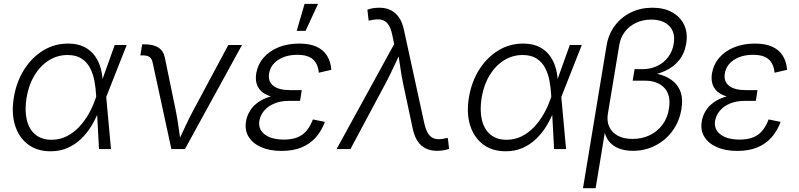

<svg xmlns="http://www.w3.org/2000/svg" viewBox="-20 -777 4164 1001"><path d="M244.1 11.7Q173.3 11.7 125.7 -24.4Q78.1 -60.5 58.3 -124Q38.6 -187.5 52.2 -269.5Q66.4 -352.5 106.7 -415.5Q147 -478.5 205.8 -514.2Q264.6 -549.8 334.5 -549.8Q385.3 -549.8 419.9 -532Q454.6 -514.2 475.8 -483.9Q497.1 -453.6 506.3 -416.3Q515.6 -378.9 516.1 -339.8H539.1L533.7 -272.9L558.6 0H496.1L481 -282.2Q479 -319.8 471.9 -356.9Q464.8 -394 448.7 -424.1Q432.6 -454.1 404.3 -472.2Q376 -490.2 332 -490.2Q279.8 -490.2 235.4 -462.6Q190.9 -435.1 160.4 -385.3Q129.9 -335.4 118.7 -268.6Q107.9 -202.1 119.6 -152.6Q131.3 -103 164.1 -75.7Q196.8 -48.3 248.5 -48.3Q290.5 -48.3 325.9 -65.7Q361.3 -83 390.1 -112.8Q418.9 -142.6 440.7 -180.2Q462.4 -217.8 476.6 -258.8L578.1 -542.5H640.6L533.2 -270L517.1 -204.1H497.1Q481.4 -161.6 458 -122.8Q434.6 -84 403.3 -53.7Q372.1 -23.4 332.5 -5.9Q293 11.7 244.1 11.7Z M873.5 0 775.4 -452.6Q771 -472.2 759 -480.2Q747.1 -488.3 724.1 -488.3H711.9L721.2 -545.9H734.4Q779.8 -545.9 806.2 -528.8Q832.5 -511.7 839.4 -476.6L896 -202.6Q905.3 -157.7 911.1 -112.5Q917 -67.4 923.8 -24.9H901.9Q923.3 -67.9 943.6 -112.8Q963.9 -157.7 988.3 -202.6L1170.4 -542.5H1241.7L944.3 0Z M1448.2 9.8Q1385.7 9.8 1341.6 -9.8Q1297.4 -29.3 1276.1 -64Q1254.9 -98.6 1262.7 -144.5Q1267.1 -171.9 1282.2 -197.5Q1297.4 -223.1 1324.5 -242.9Q1351.6 -262.7 1392.1 -274.4Q1432.6 -286.1 1487.8 -286.1H1549.8L1544.4 -251H1483.9Q1443.8 -251 1411.4 -237.8Q1378.9 -224.6 1358.4 -201.4Q1337.9 -178.2 1332.5 -148.4Q1324.7 -104 1359.6 -76.7Q1394.5 -49.3 1460.4 -49.3Q1503.9 -49.3 1532.7 -61.8Q1561.5 -74.2 1580.1 -97.7Q1598.6 -121.1 1611.3 -154.3L1673.8 -141.6Q1656.7 -95.2 1626.7 -61Q1596.7 -26.9 1552.5 -8.5Q1508.3 9.8 1448.2 9.8ZM1484.9 -263.2Q1430.7 -263.2 1395.5 -273.4Q1360.4 -283.7 1341.6 -302Q1322.8 -320.3 1317.1 -344Q1311.5 -367.7 1315.9 -395Q1324.7 -442.9 1355.2 -477.5Q1385.7 -512.2 1433.3 -531Q1481 -549.8 1539.6 -549.8Q1595.2 -549.8 1630.9 -533.2Q1666.5 -516.6 1685.3 -486.1Q1704.1 -455.6 1707.5 -413.1L1642.1 -397.9Q1638.2 -443.4 1611.8 -467.3Q1585.4 -491.2 1530.3 -491.2Q1470.2 -491.2 1429.9 -464.4Q1389.6 -437.5 1382.8 -393.1Q1376.5 -353 1404.5 -330.1Q1432.6 -307.1 1493.7 -307.1H1553.2L1546.4 -263.2ZM1526.9 -616.2 1567.9 -756.8H1638.2L1573.2 -616.2Z M1734.9 0 2035.2 -547.4 2024.9 -595.2Q2017.6 -631.8 2003.2 -651.1Q1988.8 -670.4 1967 -674.6Q1945.3 -678.7 1914.1 -671.4L1901.9 -669.4L1895.5 -726.6Q1906.7 -731 1922.9 -733.9Q1939 -736.8 1957.5 -736.8Q1991.7 -736.8 2017.3 -724.1Q2043 -711.4 2060.5 -685.5Q2078.1 -659.7 2086.4 -619.1L2192.4 -132.8Q2200.7 -95.7 2215.1 -76.4Q2229.5 -57.1 2251.2 -52.7Q2272.9 -48.3 2302.7 -56.2L2314.9 -57.6L2321.3 -1Q2310.5 3.4 2294.2 6.3Q2277.8 9.3 2258.8 9.3Q2224.6 9.3 2199 -3.4Q2173.3 -16.1 2156.5 -42.2Q2139.6 -68.4 2131.3 -108.4L2082 -339.8Q2072.3 -386.2 2066.2 -431.2Q2060.1 -476.1 2052.7 -519.5H2075.7Q2054.7 -476.1 2033.9 -430.9Q2013.2 -385.7 1988.8 -339.8L1807.1 0Z M2616.7 11.7Q2545.9 11.7 2498.3 -24.4Q2450.7 -60.5 2430.9 -124Q2411.1 -187.5 2424.8 -269.5Q2439 -352.5 2479.2 -415.5Q2519.5 -478.5 2578.4 -514.2Q2637.2 -549.8 2707 -549.8Q2757.8 -549.8 2792.5 -532Q2827.1 -514.2 2848.4 -483.9Q2869.6 -453.6 2878.9 -416.3Q2888.2 -378.9 2888.7 -339.8H2911.6L2906.2 -272.9L2931.2 0H2868.7L2853.5 -282.2Q2851.6 -319.8 2844.5 -356.9Q2837.4 -394 2821.3 -424.1Q2805.2 -454.1 2776.9 -472.2Q2748.5 -490.2 2704.6 -490.2Q2652.3 -490.2 2607.9 -462.6Q2563.5 -435.1 2533 -385.3Q2502.4 -335.4 2491.2 -268.6Q2480.5 -202.1 2492.2 -152.6Q2503.9 -103 2536.6 -75.7Q2569.3 -48.3 2621.1 -48.3Q2663.1 -48.3 2698.5 -65.7Q2733.9 -83 2762.7 -112.8Q2791.5 -142.6 2813.2 -180.2Q2835 -217.8 2849.1 -258.8L2950.7 -542.5H3013.2L2905.8 -270L2889.6 -204.1H2869.6Q2854 -161.6 2830.6 -122.8Q2807.1 -84 2775.9 -53.7Q2744.6 -23.4 2705.1 -5.9Q2665.5 11.7 2616.7 11.7Z M3019.5 204.1 3142.6 -540.5Q3152.3 -598.6 3185.3 -642.8Q3218.3 -687 3268.8 -711.9Q3319.3 -736.8 3381.3 -736.8Q3441.4 -736.8 3484.1 -713.1Q3526.9 -689.5 3546.9 -647.2Q3566.9 -605 3557.6 -550.3Q3549.3 -498.5 3520.3 -462.9Q3491.2 -427.2 3447.3 -407.2Q3403.3 -387.2 3350.6 -381.8L3353.5 -400.4Q3395 -397 3430.9 -385.3Q3466.8 -373.5 3492.7 -350.8Q3518.6 -328.1 3529.8 -293.2Q3541 -258.3 3532.7 -208.5Q3522.5 -145 3487.1 -95.9Q3451.7 -46.9 3397.9 -18.8Q3344.2 9.3 3279.3 9.3Q3238.3 9.3 3205.8 -3.4Q3173.3 -16.1 3153.1 -42.5Q3132.8 -68.8 3128.4 -110.4L3138.2 -115.7L3085.4 204.1ZM3277.8 -52.7Q3327.1 -52.7 3367.2 -72Q3407.2 -91.3 3433.6 -126.5Q3460 -161.6 3467.3 -209Q3479.5 -279.8 3444.3 -318.1Q3409.2 -356.4 3341.3 -356.4H3278.3L3288.6 -416.5H3330.1Q3372.1 -416.5 3406.2 -432.9Q3440.4 -449.2 3463.1 -478.8Q3485.8 -508.3 3492.2 -548.3Q3502.4 -606 3470.2 -640.4Q3438 -674.8 3375 -674.8Q3332 -674.8 3296.6 -658.2Q3261.2 -641.6 3238.3 -612.1Q3215.3 -582.5 3208.5 -542L3148.9 -182.1Q3143.1 -145.5 3156.2 -116.2Q3169.4 -86.9 3200.4 -69.8Q3231.4 -52.7 3277.8 -52.7Z M3824.2 9.8Q3761.7 9.8 3717.5 -9.8Q3673.3 -29.3 3652.1 -64Q3630.9 -98.6 3638.7 -144.5Q3643.1 -171.9 3658.2 -197.5Q3673.3 -223.1 3700.4 -242.9Q3727.5 -262.7 3768.1 -274.4Q3808.6 -286.1 3863.8 -286.1H3925.8L3920.4 -251H3859.9Q3819.8 -251 3787.4 -237.8Q3754.9 -224.6 3734.4 -201.4Q3713.9 -178.2 3708.5 -148.4Q3700.7 -104 3735.6 -76.7Q3770.5 -49.3 3836.4 -49.3Q3879.9 -49.3 3908.7 -61.8Q3937.5 -74.2 3956.1 -97.7Q3974.6 -121.1 3987.3 -154.3L4049.8 -141.6Q4032.7 -95.2 4002.7 -61Q3972.7 -26.9 3928.5 -8.5Q3884.3 9.8 3824.2 9.8ZM3860.8 -263.2Q3806.6 -263.2 3771.5 -273.4Q3736.3 -283.7 3717.5 -302Q3698.7 -320.3 3693.1 -344Q3687.5 -367.7 3691.9 -395Q3700.7 -442.9 3731.2 -477.5Q3761.7 -512.2 3809.3 -531Q3856.9 -549.8 3915.5 -549.8Q3971.2 -549.8 4006.8 -533.2Q4042.5 -516.6 4061.3 -486.1Q4080.1 -455.6 4083.5 -413.1L4018.1 -397.9Q4014.2 -443.4 3987.8 -467.3Q3961.4 -491.2 3906.2 -491.2Q3846.2 -491.2 3805.9 -464.4Q3765.6 -437.5 3758.8 -393.1Q3752.4 -353 3780.5 -330.1Q3808.6 -307.1 3869.6 -307.1H3929.2L3922.4 -263.2Z"/></svg>

Font: Inter 16pt Light
Style: Italic
Weight: 300
Italic angle: -9.3988°
Version: Version 4.001;git-66647c0bb